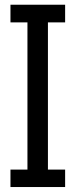

<svg xmlns="http://www.w3.org/2000/svg" viewBox="-20 -751 312 796"><path d="M23.4 24.4V-47.9H93.8V-658.2H23.4V-731.4H250V-658.2H178.7V-47.9H250V24.4Z"/></svg>

Font: GenEi M Gothic v2 Regular
Style: Regular
Weight: 400
Version: Version 2.0